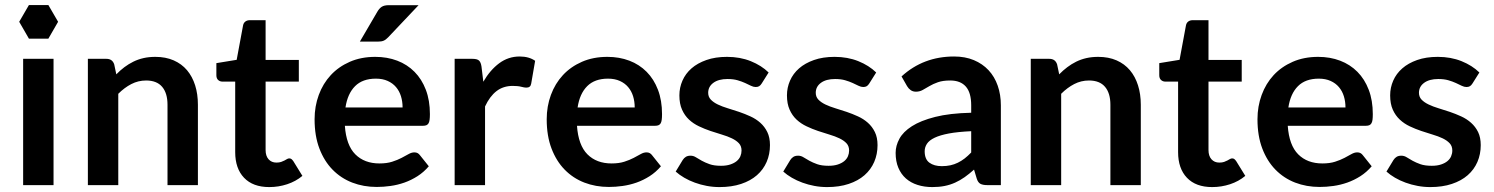

<svg xmlns="http://www.w3.org/2000/svg" viewBox="-20 -752 6068 780"><path d="M197.5 -513V0H74V-513ZM216 -663.5 176.5 -731.5H97.5L58 -663.5L97.5 -595H176.5Z M337 0V-513H412.5Q436.5 -513 444 -490.5L452.5 -450Q468 -466 485.2 -479Q502.5 -492 521.8 -501.5Q541 -511 563 -516Q585 -521 611 -521Q653 -521 685.5 -506.8Q718 -492.5 739.8 -466.8Q761.5 -441 772.8 -405.2Q784 -369.5 784 -326.5V0H660.5V-326.5Q660.5 -373.5 638.8 -399.2Q617 -425 573.5 -425Q541.5 -425 513.5 -410.5Q485.5 -396 460.5 -371V0Z M1074 8Q1007.5 8 971.5 -29.8Q935.5 -67.5 935.5 -134V-420.5H883.5Q873.5 -420.5 866.2 -427Q859 -433.5 859 -446.5V-495.5L941.5 -509L967.5 -649Q969.5 -659 976.8 -664.5Q984 -670 995 -670H1059V-508.5H1194V-420.5H1059V-142.5Q1059 -118.5 1071 -105Q1083 -91.5 1103 -91.5Q1114.5 -91.5 1122.2 -94.2Q1130 -97 1135.8 -100Q1141.5 -103 1146 -105.8Q1150.5 -108.5 1155 -108.5Q1160.5 -108.5 1164 -105.8Q1167.5 -103 1171.5 -97.5L1208.5 -37.5Q1181.5 -15 1146.5 -3.5Q1111.5 8 1074 8Z M1504.5 -521Q1553 -521 1593.8 -505.5Q1634.5 -490 1664 -460.2Q1693.5 -430.5 1710 -387.2Q1726.5 -344 1726.5 -288.5Q1726.5 -274.5 1725.2 -265.2Q1724 -256 1720.8 -250.8Q1717.5 -245.5 1712 -243.2Q1706.5 -241 1698 -241H1381Q1386.5 -162 1423.5 -125Q1460.5 -88 1521.5 -88Q1551.5 -88 1573.2 -95Q1595 -102 1611.2 -110.5Q1627.5 -119 1639.8 -126Q1652 -133 1663.5 -133Q1671 -133 1676.5 -130Q1682 -127 1686 -121.5L1722 -76.5Q1701.5 -52.5 1676 -36.2Q1650.5 -20 1622.8 -10.2Q1595 -0.5 1566.2 3.5Q1537.5 7.5 1510.5 7.5Q1457 7.5 1411 -10.2Q1365 -28 1331 -62.8Q1297 -97.5 1277.5 -148.8Q1258 -200 1258 -267.5Q1258 -320 1275 -366.2Q1292 -412.5 1323.8 -446.8Q1355.5 -481 1401.2 -501Q1447 -521 1504.5 -521ZM1507 -432.5Q1453 -432.5 1422.5 -402Q1392 -371.5 1383.5 -315.5H1615.5Q1615.5 -339.5 1609 -360.8Q1602.5 -382 1589 -398Q1575.5 -414 1555 -423.2Q1534.5 -432.5 1507 -432.5ZM1680.5 -731 1557 -600.5Q1547.5 -590.5 1538.8 -586.8Q1530 -583 1516 -583H1442L1513 -704.5Q1520.5 -717.5 1530.5 -724.2Q1540.5 -731 1560.5 -731Z M1827 0V-513H1899.5Q1918.5 -513 1926 -506Q1933.5 -499 1936 -482L1943.5 -420Q1971 -467.5 2008 -495Q2045 -522.5 2091 -522.5Q2129 -522.5 2154 -505L2138 -412.5Q2136.5 -403.5 2131.5 -399.8Q2126.5 -396 2118 -396Q2110.5 -396 2097.5 -399.5Q2084.5 -403 2063 -403Q2024.5 -403 1997 -381.8Q1969.5 -360.5 1950.5 -319.5V0Z M2447.5 -521Q2496 -521 2536.8 -505.5Q2577.5 -490 2607 -460.2Q2636.5 -430.5 2653 -387.2Q2669.5 -344 2669.5 -288.5Q2669.5 -274.5 2668.2 -265.2Q2667 -256 2663.8 -250.8Q2660.5 -245.5 2655 -243.2Q2649.5 -241 2641 -241H2324Q2329.5 -162 2366.5 -125Q2403.5 -88 2464.5 -88Q2494.5 -88 2516.2 -95Q2538 -102 2554.2 -110.5Q2570.5 -119 2582.8 -126Q2595 -133 2606.5 -133Q2614 -133 2619.5 -130Q2625 -127 2629 -121.5L2665 -76.5Q2644.5 -52.5 2619 -36.2Q2593.5 -20 2565.8 -10.2Q2538 -0.5 2509.2 3.5Q2480.5 7.5 2453.5 7.5Q2400 7.5 2354 -10.2Q2308 -28 2274 -62.8Q2240 -97.5 2220.5 -148.8Q2201 -200 2201 -267.5Q2201 -320 2218 -366.2Q2235 -412.5 2266.8 -446.8Q2298.5 -481 2344.2 -501Q2390 -521 2447.5 -521ZM2450 -432.5Q2396 -432.5 2365.5 -402Q2335 -371.5 2326.5 -315.5H2558.5Q2558.5 -339.5 2552 -360.8Q2545.5 -382 2532 -398Q2518.5 -414 2498 -423.2Q2477.5 -432.5 2450 -432.5Z M3074.5 -413Q3069.5 -405 3064 -401.8Q3058.5 -398.5 3050 -398.5Q3041 -398.5 3030.8 -403.5Q3020.5 -408.5 3007 -414.8Q2993.5 -421 2976.2 -426Q2959 -431 2935.5 -431Q2899 -431 2878 -415.5Q2857 -400 2857 -375Q2857 -358.5 2867.8 -347.2Q2878.5 -336 2896.2 -327.5Q2914 -319 2936.5 -312.2Q2959 -305.5 2982.5 -297.5Q3006 -289.5 3028.5 -279.2Q3051 -269 3068.8 -253.2Q3086.5 -237.5 3097.2 -215.5Q3108 -193.5 3108 -162.5Q3108 -125.5 3094.5 -94.2Q3081 -63 3055 -40.2Q3029 -17.5 2990.8 -4.8Q2952.5 8 2903 8Q2876.5 8 2851.2 3.2Q2826 -1.5 2802.8 -10Q2779.5 -18.5 2759.8 -30Q2740 -41.5 2725 -55L2753.5 -102Q2759 -110.5 2766.5 -115Q2774 -119.5 2785.5 -119.5Q2797 -119.5 2807.2 -113Q2817.5 -106.5 2831 -99Q2844.5 -91.5 2862.8 -85Q2881 -78.5 2909 -78.5Q2931 -78.5 2946.8 -83.8Q2962.5 -89 2972.8 -97.5Q2983 -106 2987.8 -117.2Q2992.5 -128.5 2992.5 -140.5Q2992.5 -158.5 2981.8 -170Q2971 -181.5 2953.2 -190Q2935.5 -198.5 2912.8 -205.2Q2890 -212 2866.2 -220Q2842.5 -228 2819.8 -238.8Q2797 -249.5 2779.2 -266Q2761.5 -282.5 2750.8 -306.5Q2740 -330.5 2740 -364.5Q2740 -396 2752.5 -424.5Q2765 -453 2789.2 -474.2Q2813.5 -495.5 2849.8 -508.2Q2886 -521 2933.5 -521Q2986.5 -521 3030 -503.5Q3073.5 -486 3102.5 -457.5Z M3511.5 -413Q3506.5 -405 3501 -401.8Q3495.5 -398.5 3487 -398.5Q3478 -398.5 3467.8 -403.5Q3457.5 -408.5 3444 -414.8Q3430.5 -421 3413.2 -426Q3396 -431 3372.5 -431Q3336 -431 3315 -415.5Q3294 -400 3294 -375Q3294 -358.5 3304.8 -347.2Q3315.5 -336 3333.2 -327.5Q3351 -319 3373.5 -312.2Q3396 -305.5 3419.5 -297.5Q3443 -289.5 3465.5 -279.2Q3488 -269 3505.8 -253.2Q3523.5 -237.5 3534.2 -215.5Q3545 -193.5 3545 -162.5Q3545 -125.5 3531.5 -94.2Q3518 -63 3492 -40.2Q3466 -17.5 3427.8 -4.8Q3389.5 8 3340 8Q3313.5 8 3288.2 3.2Q3263 -1.5 3239.8 -10Q3216.5 -18.5 3196.8 -30Q3177 -41.5 3162 -55L3190.5 -102Q3196 -110.5 3203.5 -115Q3211 -119.5 3222.5 -119.5Q3234 -119.5 3244.2 -113Q3254.5 -106.5 3268 -99Q3281.5 -91.5 3299.8 -85Q3318 -78.5 3346 -78.5Q3368 -78.5 3383.8 -83.8Q3399.5 -89 3409.8 -97.5Q3420 -106 3424.8 -117.2Q3429.5 -128.5 3429.5 -140.5Q3429.5 -158.5 3418.8 -170Q3408 -181.5 3390.2 -190Q3372.5 -198.5 3349.8 -205.2Q3327 -212 3303.2 -220Q3279.5 -228 3256.8 -238.8Q3234 -249.5 3216.2 -266Q3198.5 -282.5 3187.8 -306.5Q3177 -330.5 3177 -364.5Q3177 -396 3189.5 -424.5Q3202 -453 3226.2 -474.2Q3250.5 -495.5 3286.8 -508.2Q3323 -521 3370.5 -521Q3423.5 -521 3467 -503.5Q3510.5 -486 3539.5 -457.5Z M4046 0H3990.5Q3973 0 3963 -5.2Q3953 -10.5 3948 -26.5L3937 -63Q3917.5 -45.5 3898.8 -32.2Q3880 -19 3860 -10Q3840 -1 3817.5 3.5Q3795 8 3767.5 8Q3735 8 3707.5 -0.8Q3680 -9.5 3660.2 -27Q3640.5 -44.5 3629.5 -70.5Q3618.5 -96.5 3618.5 -131Q3618.5 -160 3633.8 -188.2Q3649 -216.5 3684.5 -239.2Q3720 -262 3779 -277Q3838 -292 3925.5 -294V-324Q3925.5 -375.5 3903.8 -400.2Q3882 -425 3840.5 -425Q3810.5 -425 3790.5 -418Q3770.5 -411 3755.8 -402.2Q3741 -393.5 3728.5 -386.5Q3716 -379.5 3701 -379.5Q3688.5 -379.5 3679.5 -386Q3670.5 -392.5 3665 -402L3642.5 -441.5Q3731 -522.5 3856 -522.5Q3901 -522.5 3936.2 -507.8Q3971.5 -493 3996 -466.8Q4020.5 -440.5 4033.2 -404Q4046 -367.5 4046 -324ZM3806 -77Q3825 -77 3841 -80.5Q3857 -84 3871.2 -91Q3885.5 -98 3898.8 -108.2Q3912 -118.5 3925.5 -132.5V-219Q3871.5 -216.5 3835.2 -209.8Q3799 -203 3777 -192.5Q3755 -182 3745.8 -168Q3736.5 -154 3736.5 -137.5Q3736.5 -105 3755.8 -91Q3775 -77 3806 -77Z M4167.5 0V-513H4243Q4267 -513 4274.5 -490.5L4283 -450Q4298.5 -466 4315.8 -479Q4333 -492 4352.2 -501.5Q4371.5 -511 4393.5 -516Q4415.5 -521 4441.5 -521Q4483.5 -521 4516 -506.8Q4548.5 -492.5 4570.2 -466.8Q4592 -441 4603.2 -405.2Q4614.5 -369.5 4614.5 -326.5V0H4491V-326.5Q4491 -373.5 4469.2 -399.2Q4447.5 -425 4404 -425Q4372 -425 4344 -410.5Q4316 -396 4291 -371V0Z M4904.5 8Q4838 8 4802 -29.8Q4766 -67.5 4766 -134V-420.5H4714Q4704 -420.5 4696.8 -427Q4689.5 -433.5 4689.5 -446.5V-495.5L4772 -509L4798 -649Q4800 -659 4807.2 -664.5Q4814.5 -670 4825.5 -670H4889.5V-508.5H5024.5V-420.5H4889.5V-142.5Q4889.5 -118.5 4901.5 -105Q4913.5 -91.5 4933.5 -91.5Q4945 -91.5 4952.8 -94.2Q4960.5 -97 4966.2 -100Q4972 -103 4976.5 -105.8Q4981 -108.5 4985.5 -108.5Q4991 -108.5 4994.5 -105.8Q4998 -103 5002 -97.5L5039 -37.5Q5012 -15 4977 -3.5Q4942 8 4904.5 8Z M5335 -521Q5383.5 -521 5424.2 -505.5Q5465 -490 5494.5 -460.2Q5524 -430.5 5540.5 -387.2Q5557 -344 5557 -288.5Q5557 -274.5 5555.8 -265.2Q5554.5 -256 5551.2 -250.8Q5548 -245.5 5542.5 -243.2Q5537 -241 5528.5 -241H5211.5Q5217 -162 5254 -125Q5291 -88 5352 -88Q5382 -88 5403.8 -95Q5425.5 -102 5441.8 -110.5Q5458 -119 5470.2 -126Q5482.5 -133 5494 -133Q5501.5 -133 5507 -130Q5512.5 -127 5516.5 -121.5L5552.5 -76.5Q5532 -52.5 5506.5 -36.2Q5481 -20 5453.2 -10.2Q5425.5 -0.5 5396.8 3.5Q5368 7.5 5341 7.5Q5287.5 7.5 5241.5 -10.2Q5195.5 -28 5161.5 -62.8Q5127.5 -97.5 5108 -148.8Q5088.5 -200 5088.5 -267.5Q5088.5 -320 5105.5 -366.2Q5122.5 -412.5 5154.2 -446.8Q5186 -481 5231.8 -501Q5277.5 -521 5335 -521ZM5337.5 -432.5Q5283.5 -432.5 5253 -402Q5222.5 -371.5 5214 -315.5H5446Q5446 -339.5 5439.5 -360.8Q5433 -382 5419.5 -398Q5406 -414 5385.5 -423.2Q5365 -432.5 5337.5 -432.5Z M5962 -413Q5957 -405 5951.5 -401.8Q5946 -398.5 5937.5 -398.5Q5928.5 -398.5 5918.2 -403.5Q5908 -408.5 5894.5 -414.8Q5881 -421 5863.8 -426Q5846.5 -431 5823 -431Q5786.5 -431 5765.5 -415.5Q5744.5 -400 5744.5 -375Q5744.5 -358.5 5755.2 -347.2Q5766 -336 5783.8 -327.5Q5801.5 -319 5824 -312.2Q5846.5 -305.5 5870 -297.5Q5893.5 -289.5 5916 -279.2Q5938.5 -269 5956.2 -253.2Q5974 -237.5 5984.8 -215.5Q5995.5 -193.5 5995.5 -162.5Q5995.5 -125.5 5982 -94.2Q5968.5 -63 5942.5 -40.2Q5916.5 -17.5 5878.2 -4.8Q5840 8 5790.5 8Q5764 8 5738.8 3.2Q5713.5 -1.5 5690.2 -10Q5667 -18.5 5647.2 -30Q5627.5 -41.5 5612.5 -55L5641 -102Q5646.5 -110.5 5654 -115Q5661.5 -119.5 5673 -119.5Q5684.5 -119.5 5694.8 -113Q5705 -106.5 5718.5 -99Q5732 -91.5 5750.2 -85Q5768.5 -78.5 5796.5 -78.5Q5818.5 -78.5 5834.2 -83.8Q5850 -89 5860.2 -97.5Q5870.5 -106 5875.2 -117.2Q5880 -128.5 5880 -140.5Q5880 -158.5 5869.2 -170Q5858.5 -181.5 5840.8 -190Q5823 -198.5 5800.2 -205.2Q5777.5 -212 5753.8 -220Q5730 -228 5707.2 -238.8Q5684.5 -249.5 5666.8 -266Q5649 -282.5 5638.2 -306.5Q5627.5 -330.5 5627.5 -364.5Q5627.5 -396 5640 -424.5Q5652.5 -453 5676.8 -474.2Q5701 -495.5 5737.2 -508.2Q5773.5 -521 5821 -521Q5874 -521 5917.5 -503.5Q5961 -486 5990 -457.5Z"/></svg>

Font: LatoHex
Style: Bold
Weight: 700
Designer: Lukasz Dziedzic
Foundry: tyPoland Lukasz Dziedzic
Version: Version 1.104; Western+Polish opensource